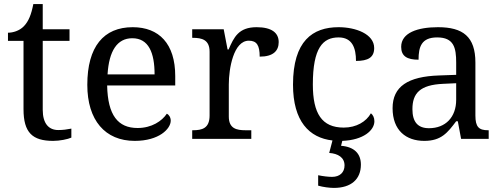

<svg xmlns="http://www.w3.org/2000/svg" viewBox="-20 -679 2453 939"><path d="M240 10C272 10 312 2 329 -6V-50C308 -46 289 -43 265 -43C219 -43 189 -74 189 -142V-479H320V-536H189V-659H143C133 -608 120 -575 97 -551C75 -528 43 -519 19 -519V-479H95V-145C95 -30 139 10 240 10Z M639 10C758 10 815 -49 815 -89C815 -106 805 -119 796 -123C772 -87 722 -53 653 -53C557 -53 507 -115 504 -261H837V-307C837 -465 758 -546 629 -546C487 -546 407 -451 407 -264C407 -91 494 10 639 10ZM736 -315H506C513 -430 553 -492 627 -492C707 -492 736 -421 736 -315Z M920 0H1209V-42H1181C1137 -42 1099 -50 1099 -109V-266C1099 -343 1122 -480 1197 -480C1236 -480 1250 -457 1250 -402C1317 -402 1343 -431 1343 -473C1343 -519 1308 -546 1235 -546C1147 -546 1124 -497 1098 -437H1093L1074 -536H920V-494H923C967 -494 1005 -485 1005 -426V-114C1005 -51 968 -42 923 -42H920Z M1613 240C1698 240 1745 197 1745 126C1745 73 1713 39 1648 34L1654 10C1758 6 1811 -42 1811 -86C1811 -104 1804 -117 1794 -125C1771 -84 1723 -55 1661 -55C1554 -55 1510 -124 1510 -266C1510 -445 1559 -496 1636 -496C1703 -496 1721 -444 1721 -381C1780 -381 1810 -398 1810 -444C1810 -513 1719 -546 1636 -546C1509 -546 1413 -479 1413 -265C1413 -86 1492 -5 1606 8L1590 69C1633 72 1665 91 1665 130C1665 164 1642 186 1604 186C1586 186 1560 183 1536 178V229C1560 236 1592 240 1613 240Z M2055 10C2138 10 2169 -30 2211 -86H2219L2235 0H2370V-42H2367C2322 -42 2305 -58 2305 -114V-373C2305 -500 2244 -546 2122 -546C2023 -546 1942 -519 1942 -450C1942 -404 1971 -387 2027 -387C2027 -450 2041 -496 2118 -496C2200 -496 2211 -445 2211 -373V-313L2128 -310C1975 -305 1900 -256 1900 -150C1900 -41 1966 10 2055 10ZM2078 -52C2023 -52 1997 -83 1997 -145C1997 -223 2034 -264 2147 -269L2211 -272V-191C2211 -106 2159 -52 2078 -52Z"/></svg>

Font: Noto Serif Balinese
Style: Regular
Weight: 400
Designer: Monotype Design Team
Foundry: Monotype Imaging Inc.
Version: Version 2.005